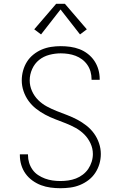

<svg xmlns="http://www.w3.org/2000/svg" viewBox="-20 -987 640 1015"><path d="M299 8Q273 8 247 4.5Q221 1 197 -8Q173 -17 151.5 -32.5Q130 -48 115 -69Q100 -90 92.5 -115Q85 -140 85 -166Q85 -167 85 -168.5Q85 -170 85 -171H128Q128 -170 128 -169Q128 -168 128 -167Q128 -146 134 -126.5Q140 -107 152 -90Q164 -73 181.5 -61.5Q199 -50 218 -43Q237 -36 257.5 -33Q278 -30 299 -30Q320 -30 341 -33Q362 -36 381.5 -43.5Q401 -51 418 -64Q435 -77 446.5 -94Q458 -111 464.5 -131.5Q471 -152 471 -173Q471 -202 458.5 -229Q446 -256 425.5 -276.5Q405 -297 379.5 -311Q354 -325 327 -335.5Q300 -346 272.5 -356.5Q245 -367 219.5 -380.5Q194 -394 171 -412Q148 -430 131 -453.5Q114 -477 104.5 -505Q95 -533 95 -562Q95 -588 102 -613.5Q109 -639 122.5 -660.5Q136 -682 156.5 -698.5Q177 -715 200.5 -725Q224 -735 249.5 -739Q275 -743 301 -743Q326 -743 351.5 -739.5Q377 -736 400.5 -727Q424 -718 444.5 -702Q465 -686 479 -665Q493 -644 500 -619.5Q507 -595 507 -570Q507 -569 507 -567.5Q507 -566 507 -565H464Q464 -566 464 -567Q464 -568 464 -569Q464 -589 458.5 -608.5Q453 -628 441.5 -644.5Q430 -661 414 -673Q398 -685 379.5 -692Q361 -699 341 -702Q321 -705 301 -705Q271 -705 240.5 -697Q210 -689 186.5 -670Q163 -651 150 -622Q137 -593 137 -562Q137 -533 149 -506Q161 -479 181.5 -458.5Q202 -438 228 -424Q254 -410 281 -399.5Q308 -389 335.5 -378.5Q363 -368 388.5 -354.5Q414 -341 437 -323Q460 -305 477 -281.5Q494 -258 503.5 -230Q513 -202 513 -173Q513 -146 505.5 -120.5Q498 -95 483.5 -73Q469 -51 448 -35Q427 -19 402.5 -9Q378 1 351.5 4.5Q325 8 299 8ZM197 -805 161 -832 277 -967H323L439 -832L403 -805L300 -937Z"/></svg>

Font: Zed Sans Extralight Extended
Style: Regular
Weight: 200
Width: 7
Designer: Belleve Invis
Foundry: Belleve Invis
Version: Version 1.0.0; ttfautohint (v1.8.4)